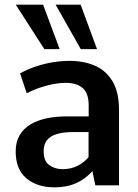

<svg xmlns="http://www.w3.org/2000/svg" viewBox="-20 -802 598 831"><path d="M214.8 8.8Q141.1 8.8 94.5 -30Q47.9 -68.8 47.9 -146.5Q47.9 -187.5 64.7 -216.3Q81.5 -245.1 111.3 -263.2Q141.1 -281.2 181.4 -289.8Q221.7 -298.3 268.6 -298.3H363.8V-346.2Q363.8 -397.9 338.1 -420.7Q312.5 -443.4 264.2 -443.4Q228 -443.4 182.6 -431.6Q137.2 -419.9 95.7 -398.4L66.9 -484.4Q99.6 -502.4 135.5 -514.4Q171.4 -526.4 208.5 -532.5Q245.6 -538.6 281.2 -538.6Q342.8 -538.6 391.1 -517.6Q439.5 -496.6 467.3 -449.7Q495.1 -402.8 495.1 -326.2V0H392.6L379.9 -61.5Q360.8 -40 336.9 -24.2Q313 -8.3 283 0.2Q252.9 8.8 214.8 8.8ZM251 -69.8Q288.1 -69.8 316.9 -85Q345.7 -100.1 363.3 -122.1V-230.5H297.4Q255.9 -230.5 227.1 -222.2Q198.2 -213.9 183.6 -195.6Q168.9 -177.2 168.9 -147Q168.9 -105 193.4 -87.4Q217.8 -69.8 251 -69.8ZM171.9 -589.4 48.3 -781.7H166.5L238.3 -589.4ZM329.6 -589.4 220.7 -781.7H329.1L399.9 -589.4Z"/></svg>

Font: Comme SemiBold
Style: Regular
Weight: 600
Version: Version 1.000;gftools[0.9.27]